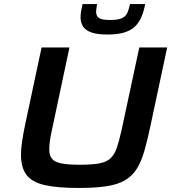

<svg xmlns="http://www.w3.org/2000/svg" viewBox="-20 -923 852 951"><path d="M369 8Q263 8 200.5 -6.5Q138 -21 111 -57Q84 -93 84 -156Q84 -186 89.5 -223.5Q95 -261 105 -308L186 -688H324L237 -278Q230 -247 227 -224.5Q224 -202 224 -183Q224 -153 237.5 -136.5Q251 -120 284.5 -113.5Q318 -107 374 -107Q434 -107 470.5 -113.5Q507 -120 527 -138.5Q547 -157 558.5 -190.5Q570 -224 582 -278L670 -688H808L727 -308Q711 -231 695.5 -177Q680 -123 657.5 -87Q635 -51 599 -30Q563 -9 507.5 -0.5Q452 8 369 8ZM513 -752Q461 -752 432 -762.5Q403 -773 391 -792.5Q379 -812 379 -837Q379 -853 382 -869Q385 -885 389 -903H461Q459 -891 457.5 -881.5Q456 -872 456 -864Q456 -845 469.5 -834.5Q483 -824 525 -824Q566 -824 585 -833.5Q604 -843 611.5 -861Q619 -879 624 -903H699Q693 -870 682 -842.5Q671 -815 651.5 -794.5Q632 -774 598.5 -763Q565 -752 513 -752Z"/></svg>

Font: Saira Expanded SemiBold
Style: Italic
Weight: 600
Width: 7
Italic angle: -12°
Designer: Hector Gatti with collaboration of the Omnibus-Type team
Foundry: Omnibus-Type
Version: Version 1.101